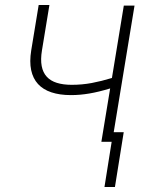

<svg xmlns="http://www.w3.org/2000/svg" viewBox="-20 -568 611 769"><path d="M105.1 -366.5 134.9 -547.9H177.9L148.1 -366.5Q142 -329.9 147 -303.6Q152 -277.3 167.3 -260.7Q182.5 -244 207.7 -236.2Q233 -228.3 267 -228.3Q308.9 -228.3 347.7 -235.6Q386.4 -242.9 428.3 -255.7L475.9 -545.5H518.8L435.4 -38.4H475.5L440.3 181.1H398.4L427.2 0H386L421.2 -213.8Q397.7 -206.7 377.3 -201.7Q356.9 -196.7 337.9 -193.5Q318.9 -190.3 300.8 -188.7Q282.7 -187.1 263.8 -187.1Q219.1 -187.1 185.9 -198.2Q152.7 -209.2 132.3 -231.4Q111.9 -253.6 104.8 -287.3Q97.7 -321 105.1 -366.5Z"/></svg>

Font: Inter P Extra Light
Style: Italic
Weight: 200
Italic angle: 9.39999°
Designer: Rasmus Andersson
Foundry: rsms
Version: Version 3.018;git-588b23468